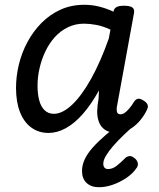

<svg xmlns="http://www.w3.org/2000/svg" viewBox="-20 -539 663 803"><path d="M183 17Q142 17 111 -5.5Q80 -28 63.5 -70.5Q47 -113 47 -171Q47 -220 59 -269.5Q71 -319 95 -363.5Q119 -408 153.5 -443Q188 -478 233 -498.5Q278 -519 333 -519Q364 -519 394.5 -511.5Q425 -504 455 -490V-493Q458 -505 468.5 -510Q479 -515 498 -515Q525 -515 534.5 -507Q544 -499 540 -482L471 -104Q467 -87 468 -77.5Q469 -68 473 -64.5Q477 -61 483 -61Q493 -61 501.5 -67Q510 -73 520 -84.5Q530 -96 541 -114Q547 -123 555.5 -125.5Q564 -128 576 -121Q591 -113 596 -103.5Q601 -94 596 -83Q587 -62 569 -39Q551 -16 525.5 0Q500 16 467 16Q436 16 418.5 3.5Q401 -9 393.5 -29.5Q386 -50 386.5 -74.5Q387 -99 392 -124Q393 -132 393 -141.5Q393 -151 394 -161Q362 -103 327 -63Q292 -23 255.5 -3Q219 17 183 17ZM137 -181Q137 -146 144 -119.5Q151 -93 166.5 -78Q182 -63 205 -63Q241 -63 281 -100.5Q321 -138 360.5 -208.5Q400 -279 435 -378L442 -415Q410 -430 382 -435Q354 -440 331 -440Q295 -440 264 -425Q233 -410 209.5 -384Q186 -358 170 -324.5Q154 -291 145.5 -254Q137 -217 137 -181ZM394 244Q361 244 342 226Q323 208 323 176Q323 152 334 128Q345 104 367 79Q389 54 421 26.5Q453 -1 493 -33L554 -31V-25Q524 0 498 25Q472 50 453 72Q434 94 423 112.5Q412 131 412 146Q412 156 417 162Q422 168 432 168Q450 168 466.5 155.5Q483 143 505 121Q510 116 520 114Q530 112 542 122Q552 129 555.5 140Q559 151 553 161Q536 187 508 205.5Q480 224 450.5 234Q421 244 394 244Z"/></svg>

Font: Playwrite DE VA
Style: Regular
Weight: 400
Designer: Veronika Burian, José Scaglione
Foundry: TypeTogether
Version: Version 1.002